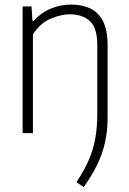

<svg xmlns="http://www.w3.org/2000/svg" viewBox="-20 -568 550 819"><path d="M337 230.5 306 209Q337 163 356.8 119Q376.5 75 385.8 26Q395 -23 395 -83.5V-375.5Q395 -450 362.8 -478.5Q330.5 -507 277.5 -507Q240 -507 195.5 -488Q151 -469 120.5 -421.5V0H76.5V-540.5H114.5L118.5 -478H122.5Q155 -514 196.5 -531.2Q238 -548.5 283.5 -548.5Q328.5 -548.5 363.8 -532.5Q399 -516.5 419 -478.5Q439 -440.5 439 -375V-69Q439 -10.5 428.2 38.5Q417.5 87.5 395 133.8Q372.5 180 337 230.5Z"/></svg>

Font: Encode Sans SmCnd XLt
Style: Regular
Weight: 200
Width: 4
Designer: Multiple Designers
Foundry: Impallari Type
Version: Version 3.002; ttfautohint (v1.8.3) -l 8 -r 50 -G 200 -x 14 